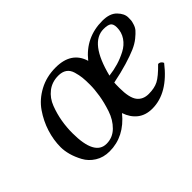

<svg xmlns="http://www.w3.org/2000/svg" viewBox="-82 -656 883 883"><g transform="rotate(-45 360.0 -214.5)"><path d="M162.1 -170.9Q162.1 -24.9 238.8 -24.9Q278.8 -24.9 307.9 -53.5Q336.9 -82 351.1 -124.5Q365.2 -167 371.1 -204.1Q377 -241.2 377 -271Q377 -299.8 375 -318.4Q373 -336.9 366.5 -359.4Q359.9 -381.8 344 -392.8Q328.1 -403.8 303.2 -403.8Q262.2 -403.8 232.7 -380.9Q203.1 -357.9 189 -320.6Q174.8 -283.2 168.5 -246.1Q162.1 -209 162.1 -170.9ZM78.1 -163.1Q78.1 -210 93 -257.1Q107.9 -304.2 136.5 -345.7Q165 -387.2 213.1 -413.1Q261.2 -439 320.8 -439Q423.3 -439 448.7 -354.5Q516.1 -439 625 -439Q672.9 -439 696.5 -414.6Q720.2 -390.1 720.2 -365.2Q720.2 -352.1 719.7 -345.9Q719.2 -339.8 714.6 -325Q710 -310.1 700.9 -299.6Q691.9 -289.1 673.3 -273.9Q654.8 -258.8 628.4 -247.3Q602.1 -235.8 559.6 -222.9Q517.1 -210 462.9 -199.2Q461.9 -191.4 461.9 -165Q461.9 -101.1 481.4 -75.4Q501 -49.8 538.1 -49.8Q575.2 -49.8 600.1 -62.5Q625 -75.2 666 -117.2Q682.1 -117.2 689 -101.1Q603 9.8 502 9.8Q459 9.8 430.4 -12.7Q401.9 -35.2 388.7 -74.7Q319.8 9.8 224.1 9.8Q184.1 9.8 154.1 -9Q124 -27.8 108.4 -56.9Q92.8 -85.9 85.4 -113Q78.1 -140.1 78.1 -163.1ZM650.9 -370.1Q650.9 -392.1 639.9 -400.1Q628.9 -408.2 602.1 -408.2Q512.7 -408.2 469.7 -237.3Q502 -241.2 530.8 -249.8Q559.6 -258.3 588.1 -273.2Q616.7 -288.1 633.8 -313.2Q650.9 -338.4 650.9 -370.1Z"/></g></svg>

Font: Linux Libertine
Style: Italic
Weight: 400
Italic angle: -12°
Designer: Philipp H. Poll
Foundry: Philipp H. Poll
Version: Version 5.1.6 ; ttfautohint (v0.9)